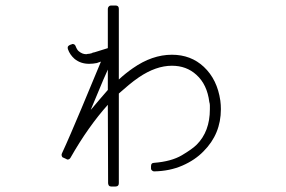

<svg xmlns="http://www.w3.org/2000/svg" viewBox="-20 -646 1040 698"><path d="M372 -393V-319Q358 -303 343 -285.5Q328 -268 313 -250L310 -247Q321 -273 333 -302Q345 -331 356 -357Q361 -367 364.5 -376Q368 -385 372 -393ZM384 32H400Q412 32 412 20V-306Q430 -322 448 -337Q466 -352 485 -365Q547 -407 605 -407Q658 -407 694 -374Q733 -339 741 -275Q743 -269 743 -262.5Q743 -256 743 -249Q743 -168 695 -120Q679 -104 641 -81.5Q603 -59 540 -54Q529 -54 529 -42V-34Q529 -29 533 -26Q536 -23 540 -23H541Q597 -24 643 -44Q689 -64 720 -96Q783 -159 783 -249Q783 -257 782.5 -264.5Q782 -272 781 -280Q770 -357 721 -403Q674 -447 605 -447Q533 -447 463 -398Q450 -389 437.5 -379Q425 -369 412 -357V-614Q412 -626 400 -626H384Q379 -626 376 -623Q372 -619 372 -614V-471L324 -456Q322 -455 319.5 -455Q317 -455 316 -454L315 -453Q305 -450 299 -450Q298 -450 298 -450Q298 -450 298 -450Q296 -449 293 -449Q279 -449 266 -460Q260 -465 255 -478Q252 -486 244 -486Q242 -486 241 -485L235 -483Q230 -481 227 -477Q225 -472 227 -467Q234 -447 251 -432Q273 -414 304 -414Q318 -414 333 -417L335 -418L347 -422Q333 -389 314.5 -344Q296 -299 276 -251.5Q256 -204 237.5 -161Q219 -118 205 -88Q203 -84 204.5 -79Q206 -74 210 -73L221 -68Q223 -66 226 -66Q232 -66 236 -72Q269 -130 303 -178Q337 -226 372 -265L373 20Q373 24 376 29Q379 32 384 32Z"/></svg>

Font: Kokoro
Style: Regular
Weight: 400
Version: Version 1.00